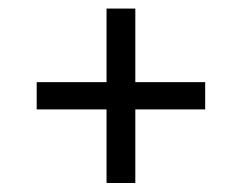

<svg xmlns="http://www.w3.org/2000/svg" viewBox="-20 -598 550 437"><path d="M222.5 -181.5V-349H63.5V-411H222.5V-578.5H288V-411H447V-349H288V-181.5Z"/></svg>

Font: Encode Sans Condensed Condensed
Style: Regular
Weight: 400
Width: 3
Designer: Multiple Designers
Foundry: Impallari Type
Version: Version 3.000; ttfautohint (v1.8.3) -l 8 -r 50 -G 200 -x 14 